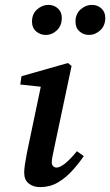

<svg xmlns="http://www.w3.org/2000/svg" viewBox="-20 -752 451 786"><path d="M167 -609Q145 -609 128 -623.5Q111 -638 111 -663Q111 -695 132 -713.5Q153 -732 178 -732Q201 -732 217 -717.5Q233 -703 233 -679Q233 -647 213 -628Q193 -609 167 -609ZM344 -609Q322 -609 305.5 -623.5Q289 -638 289 -663Q289 -695 310 -713.5Q331 -732 356 -732Q379 -732 395 -717.5Q411 -703 411 -679Q411 -647 390.5 -628Q370 -609 344 -609ZM79 -45Q79 -60 82.5 -82Q86 -104 91 -130L147 -397L63 -406L68 -440L258 -494L273 -482L200 -137Q192 -103 192 -87Q192 -77 198 -71.5Q204 -66 211 -66Q240 -66 295 -133L323 -113Q302 -82 275 -52.5Q248 -23 216 -4.5Q184 14 144 14Q116 14 97.5 -1Q79 -16 79 -45Z"/></svg>

Font: Source Serif Pro SemiBold
Style: Italic
Weight: 600
Italic angle: -12°
Designer: Frank Grießhammer
Foundry: Adobe Systems Incorporated
Version: Version 3.001;hotconv 1.0.111;makeotfexe 2.5.65597